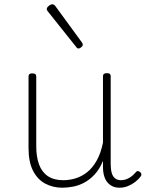

<svg xmlns="http://www.w3.org/2000/svg" viewBox="-20 -856 686 895"><path d="M270 19Q227 19 191 0Q155 -19 134 -60Q113 -101 113 -166V-499Q113 -507 117 -510.5Q121 -514 130 -514Q140 -514 144.5 -510.5Q149 -507 149 -499V-174Q149 -125 162 -89.5Q175 -54 203 -35Q231 -16 275 -16Q305 -16 333.5 -25Q362 -34 387 -54Q412 -74 431 -108Q450 -142 460 -191V-500Q460 -508 464.5 -511.5Q469 -515 479 -515Q488 -515 492 -511.5Q496 -508 496 -500V-91Q496 -68 500.5 -51Q505 -34 516 -25Q527 -16 544 -16Q555 -16 566 -19.5Q577 -23 588.5 -30.5Q600 -38 611 -51Q616 -58 621.5 -58.5Q627 -59 633 -54Q638 -50 639 -44.5Q640 -39 636 -34Q625 -19 609 -7Q593 5 575 12Q557 19 538 19Q520 19 506 13Q492 7 481.5 -5Q471 -17 465.5 -35.5Q460 -54 460 -79V-106Q444 -67 421 -42.5Q398 -18 372.5 -4.5Q347 9 320.5 14Q294 19 270 19ZM347 -630Q344 -630 341 -631Q338 -632 336 -636L202 -804Q200 -807 199 -809Q198 -811 198 -814Q198 -819 202.5 -824Q207 -829 213 -832.5Q219 -836 224 -836Q231 -836 237 -829L362 -658Q364 -655 365 -652.5Q366 -650 366 -648Q366 -642 359 -636Q352 -630 347 -630Z"/></svg>

Font: Playwrite BR Thin
Style: Regular
Weight: 250
Version: Version 1.003